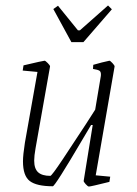

<svg xmlns="http://www.w3.org/2000/svg" viewBox="-20 -673 502 702"><path d="M330 -32 383 -27 380 -8Q312 9 305 9Q301 9 293 0Q285 -9 286 -12L319 -216H313L281 -162Q181 8 173 8Q114 8 89 -11Q64 -30 64 -83Q64 -106 71 -151L117 -410L63 -415L66 -434Q138 -451 143 -451Q146 -451 154.5 -442.5Q163 -434 163 -430L110 -131Q105 -103 105 -86Q105 -56 119.5 -43Q134 -30 164 -30Q169 -30 210 -91.5Q251 -153 294 -219L328 -272L348 -391Q349 -395 349 -401Q349 -411 343.5 -414.5Q338 -418 320 -421L321 -436Q334 -440 352 -444.5Q370 -449 380 -451Q383 -451 391 -442.5Q399 -434 399 -430ZM175 -640 192 -652 265 -562H272L375 -653L389 -639L285 -519H241Z"/></svg>

Font: Grenze ExtraLight
Style: Italic
Weight: 275
Italic angle: -10°
Designer: Renata Polastri
Foundry: Omnibus-Type
Version: Version 1.002; ttfautohint (v1.8)